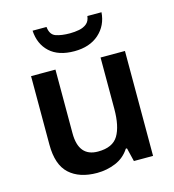

<svg xmlns="http://www.w3.org/2000/svg" viewBox="-113 -853 868 958"><g transform="rotate(-15 321.0 -374.5)"><path d="M562 -542V0H463L446 -70H440Q413 -28 367.5 -9Q322 10 271 10Q180 10 128.5 -37Q77 -84 77 -188V-542H203V-213Q203 -92 303 -92Q379 -92 407.5 -139.5Q436 -187 436 -277V-542ZM499 -759Q494 -691 446 -648.5Q398 -606 319 -606Q237 -606 192 -647.5Q147 -689 143 -759H215Q219 -718 248 -708Q277 -698 320 -698Q345 -698 368 -702.5Q391 -707 407 -720Q423 -733 426 -759Z"/></g></svg>

Font: Noto Sans Bassa Vah SemiBold
Style: Regular
Weight: 600
Designer: Monotype Design Team
Foundry: Monotype Imaging Inc.
Version: Version 2.002; ttfautohint (v1.8.4.7-5d5b)